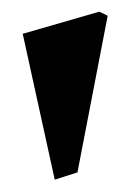

<svg xmlns="http://www.w3.org/2000/svg" viewBox="-20 -772 216 322"><path d="M146.5 -752.4 160.6 -745.6 109.9 -482.9 71.8 -470.7 18.1 -715.3Z"/></svg>

Font: VarendraSemibold
Style: Regular
Weight: 600
Designer: Jacob Thomas
Foundry: Bangla Type Foundry
Version: Version 1.008